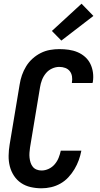

<svg xmlns="http://www.w3.org/2000/svg" viewBox="-20 -1008 540 1036"><path d="M204 8Q174 8 145.5 1.5Q117 -5 94 -20.5Q71 -36 55.5 -59.5Q40 -83 33 -110.5Q26 -138 26.5 -168Q27 -198 32 -228L86 -552Q90 -578 98.5 -602.5Q107 -627 121 -650Q135 -673 155.5 -691.5Q176 -710 200 -722Q224 -734 249.5 -738.5Q275 -743 300 -743Q326 -743 351 -739.5Q376 -736 398.5 -726.5Q421 -717 439 -701Q457 -685 467.5 -663.5Q478 -642 481.5 -617Q485 -592 481 -566Q480 -565 480 -563Q480 -561 479 -560H368Q368 -560 368 -561Q368 -562 368 -563Q371 -579 368.5 -595.5Q366 -612 356.5 -624Q347 -636 332 -641.5Q317 -647 300 -647Q280 -647 260.5 -638Q241 -629 227.5 -612.5Q214 -596 206.5 -576.5Q199 -557 196 -537L142 -212Q140 -198 139 -184Q138 -170 139.5 -156.5Q141 -143 145 -130.5Q149 -118 157 -108Q165 -98 177.5 -93Q190 -88 204 -88Q224 -88 243 -97Q262 -106 275.5 -122Q289 -138 296.5 -157Q304 -176 308 -195H419Q414 -169 405 -144Q396 -119 382 -95.5Q368 -72 349 -51.5Q330 -31 306 -17.5Q282 -4 256 2Q230 8 204 8ZM311 -789 260 -841 420 -988 484 -922Z"/></svg>

Font: Iosevka Curly Oblique
Style: Bold
Weight: 700
Italic angle: -9°
Monospace: yes
Designer: Belleve Invis
Foundry: Belleve Invis
Version: Version 11.1.0; ttfautohint (v1.8.3)